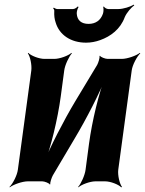

<svg xmlns="http://www.w3.org/2000/svg" viewBox="-20 -782 625 828"><path d="M399 -502 305 -346C254 -261 195 -146 167 -75L171 -74C199 -145 229 -269 242 -366L257 -478C260 -502 278 -539 290 -552L288 -554C275 -542 238 -528 214 -528H172C148 -528 113 -542 102 -554L100 -552C110 -539 118 -502 115 -478L57 -50C54 -26 35 11 21 24L22 26C37 14 76 0 100 0H162C172 0 193 8 195 14L197 12C195 6 203 -17 208 -26L301 -183C352 -268 411 -383 438 -453L435 -454C407 -384 377 -260 364 -163L349 -50C346 -26 329 11 317 24L318 26C331 14 368 0 392 0H433C457 0 492 14 503 26L506 24C496 11 487 -26 490 -50L548 -478C551 -502 571 -539 585 -552L583 -554C568 -542 529 -528 505 -528H444C434 -528 413 -536 411 -542L409 -540C411 -533 404 -511 399 -502ZM362 -679C331 -679 313 -694 311 -723C310 -731 315 -747 319 -752L315 -754C311 -749 302 -743 295 -743H227C222 -743 215 -747 212 -749L209 -746C212 -744 215 -738 214 -733C213 -716 215 -699 220 -685C236 -631 286 -598 351 -598C372 -598 393 -602 412 -609C457 -625 499 -656 518 -708C526 -727 546 -750 559 -759L557 -762C543 -753 511 -743 491 -743H447C440 -743 430 -749 428 -754L425 -752C427 -747 427 -731 424 -723C414 -694 392 -679 362 -679Z"/></svg>

Font: Asimov
Style: EdgeNarIt
Weight: 500
Designer: Google
Version: Version 2.000980: 2014